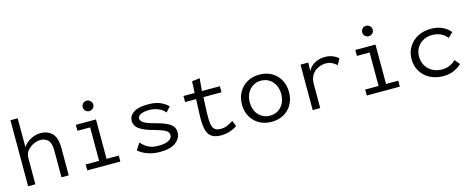

<svg xmlns="http://www.w3.org/2000/svg" viewBox="-35 -1261 4574 1868"><g transform="rotate(-15 2252.0 -327.0)"><path d="M80 0V-665H153V-375Q183 -418 230 -443Q277 -468 329 -468Q401 -468 445 -423.5Q489 -379 489 -276V0H416V-274Q416 -346 386 -375Q356 -404 312 -404Q278 -404 241 -387Q204 -370 178.5 -339Q153 -308 153 -263V0Z M676 0V-60H811V-397H683V-457H886V-60H1009V0ZM844 -552Q823 -552 807.5 -567Q792 -582 792 -604Q792 -626 807 -641.5Q822 -657 844 -657Q866 -657 882 -641Q898 -625 898 -604Q898 -582 882 -567Q866 -552 844 -552Z M1409 10Q1278 10 1191 -63L1235 -131Q1255 -109 1277.5 -91Q1300 -73 1331.5 -62.5Q1363 -52 1411 -52Q1474 -52 1510.5 -71Q1547 -90 1547 -123Q1547 -153 1516.5 -171Q1486 -189 1412 -210Q1321 -232 1269.5 -265.5Q1218 -299 1218 -352Q1218 -404 1266 -436Q1314 -468 1408 -468Q1482 -468 1528 -449.5Q1574 -431 1612 -395L1567 -344Q1542 -377 1498.5 -394.5Q1455 -412 1410 -412Q1360 -412 1326.5 -398Q1293 -384 1293 -356Q1293 -332 1325 -311.5Q1357 -291 1445 -269Q1541 -243 1581 -212.5Q1621 -182 1621 -132Q1621 -73 1568.5 -31.5Q1516 10 1409 10Z M2023 8Q1957 8 1923 -19.5Q1889 -47 1878.5 -103.5Q1868 -160 1872 -248L1878 -396H1767V-457H1880L1885 -574L1964 -583L1953 -457H2134V-396H1952L1945 -243Q1942 -167 1949.5 -126Q1957 -85 1978 -69.5Q1999 -54 2036 -54Q2073 -54 2102.5 -67Q2132 -80 2163 -100L2186 -42Q2111 8 2023 8Z M2533 8Q2463 8 2409.5 -22Q2356 -52 2325.5 -105.5Q2295 -159 2295 -229Q2295 -299 2325.5 -352.5Q2356 -406 2409.5 -436.5Q2463 -467 2533 -467Q2603 -467 2656 -436.5Q2709 -406 2739 -352.5Q2769 -299 2769 -229Q2769 -159 2739 -105.5Q2709 -52 2656 -22Q2603 8 2533 8ZM2533 -54Q2579 -54 2614.5 -76Q2650 -98 2670.5 -138Q2691 -178 2691 -230Q2691 -282 2670.5 -321.5Q2650 -361 2614.5 -383.5Q2579 -406 2533 -406Q2487 -406 2451 -383.5Q2415 -361 2394.5 -321.5Q2374 -282 2374 -230Q2374 -178 2394.5 -138Q2415 -98 2451 -76Q2487 -54 2533 -54Z M2946 1V-457H3024L3022 -372Q3044 -418 3091.5 -443Q3139 -468 3191 -468Q3273 -468 3328 -418L3295 -359Q3262 -386 3238.5 -395.5Q3215 -405 3185 -405Q3147 -405 3109.5 -388Q3072 -371 3047 -335Q3022 -299 3022 -242V1Z M3491 0V-60H3626V-397H3498V-457H3701V-60H3824V0ZM3659 -552Q3638 -552 3622.5 -567Q3607 -582 3607 -604Q3607 -626 3622 -641.5Q3637 -657 3659 -657Q3681 -657 3697 -641Q3713 -625 3713 -604Q3713 -582 3697 -567Q3681 -552 3659 -552Z M4261 11Q4186 11 4128 -19.5Q4070 -50 4036.5 -104Q4003 -158 4003 -228Q4003 -297 4036.5 -351Q4070 -405 4128 -435.5Q4186 -466 4260 -466Q4322 -466 4372.5 -443.5Q4423 -421 4454 -381L4407 -335Q4374 -373 4337.5 -388.5Q4301 -404 4251 -404Q4207 -404 4168 -383.5Q4129 -363 4104.5 -324.5Q4080 -286 4080 -233Q4080 -181 4104.5 -140.5Q4129 -100 4171.5 -77.5Q4214 -55 4265 -55Q4347 -55 4404 -112L4447 -61Q4370 11 4261 11Z"/></g></svg>

Font: Inconsolata SemiExpanded
Style: Regular
Weight: 400
Width: 6
Monospace: yes
Designer: Raph Levien, Cyreal, Brenton Simpson
Foundry: Raph Levien, Cyreal, Google
Version: Version 3.100; ttfautohint (v1.8.4.7-5d5b)